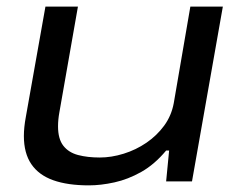

<svg xmlns="http://www.w3.org/2000/svg" viewBox="-20 -547 723 579"><path d="M248 12Q184 12 140.5 -3.5Q97 -19 74.5 -52Q52 -85 52 -137Q52 -150 53.5 -164.5Q55 -179 58 -195L117 -527H215L159 -208Q157 -197 156 -186.5Q155 -176 155 -166Q155 -128 171 -107.5Q187 -87 215.5 -79.5Q244 -72 281 -72Q316 -72 353 -83.5Q390 -95 421.5 -116.5Q453 -138 475 -168Q497 -198 504 -236L554 -527H652L559 0H481L490 -93H481Q446 -51 406 -28.5Q366 -6 325 3Q284 12 248 12Z"/></svg>

Font: Archivo Expanded
Style: Italic
Weight: 400
Width: 7
Italic angle: -10°
Designer: Hector Gatti
Foundry: Omnibus-Type
Version: Version 2.001